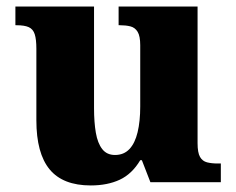

<svg xmlns="http://www.w3.org/2000/svg" viewBox="-20 -556 720 586"><path d="M257 10Q172 10 131.5 -39Q91 -88 91 -189V-407Q91 -436 86 -451.5Q81 -467 68 -473Q55 -479 30 -479H27V-536H267V-226Q267 -183 272.5 -151Q278 -119 292 -101Q306 -83 331 -83Q358 -83 375 -101Q392 -119 400 -152.5Q408 -186 408 -231V-418Q408 -446 400 -459Q392 -472 378 -475.5Q364 -479 346 -479H342V-536H583V-119Q583 -90 590.5 -77Q598 -64 612 -60.5Q626 -57 644 -57H654V0H439L413 -67H408Q383 -25 345.5 -7.5Q308 10 257 10Z"/></svg>

Font: Noto Serif Bengali ExtraBold
Style: Regular
Weight: 800
Designer: Juan Bruce, Universal Thirst, Indian Type Foundry and the Monotype Design Team.
Foundry: Monotype Imaging Inc.
Version: Version 2.003